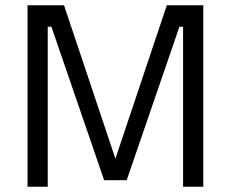

<svg xmlns="http://www.w3.org/2000/svg" viewBox="-20 -712 880 732"><path d="M85 0V-692H224L420 -107L616 -692H755V0H678V-610H664L463 -25H377L176 -610H162V0Z"/></svg>

Font: TitilliumWeb-Regular
Style: Regular
Weight: 400
Version: Version 1.001;PS 57.000;hotconv 1.0.70;makeotf.lib2.5.55311